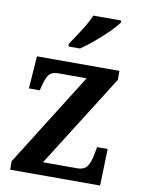

<svg xmlns="http://www.w3.org/2000/svg" viewBox="-86 -826 658 885"><g transform="rotate(10 243.0 -383.0)"><path d="M24 0V-40L298 -476H165Q135 -476 122 -459Q109 -442 99 -401L95 -384H44L55 -536H441V-494L167 -60H327Q360 -60 374 -80.5Q388 -101 395 -143L401 -172H450L445 0ZM190 -619Q211 -650 237.5 -691Q264 -732 278 -766H409V-756Q397 -739 368.5 -710.5Q340 -682 306 -653.5Q272 -625 244 -606H190Z"/></g></svg>

Font: Noto Serif Thai SemiCondensed SemiBold
Style: Regular
Weight: 600
Width: 4
Designer: Monotype Design Team
Foundry: Monotype Imaging Inc.
Version: Version 2.002; ttfautohint (v1.8.4.7-5d5b)